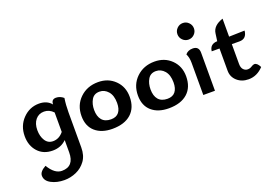

<svg xmlns="http://www.w3.org/2000/svg" viewBox="-121 -1042 2470 1708"><g transform="rotate(-20 1113.5 -187.5)"><path d="M238.3 289.1Q167 289.1 114 260.7Q61 232.4 61 183.6Q61 145 121.6 111.8Q176.3 204.1 245.1 204.1Q360.4 204.1 360.4 70.8V-44.9Q308.6 6.8 230.5 6.8Q142.1 6.8 89.8 -51Q37.6 -108.9 37.6 -198.2Q37.6 -296.4 101.6 -362.3Q165.5 -428.2 255.4 -428.2Q330.6 -428.2 371.6 -377.9Q371.6 -425.8 415.5 -425.8Q453.6 -425.8 486.3 -397.9Q476.6 -336.4 476.6 -265.6V66.9Q476.6 142.6 441.4 191.7Q406.2 240.7 351.6 264.9Q296.9 289.1 238.3 289.1ZM261.2 -70.8Q318.8 -70.8 360.4 -122.1V-306.2Q322.8 -346.2 273.4 -346.2Q222.7 -346.2 192.1 -309.1Q161.6 -272 161.6 -210.9Q161.6 -151.9 187.5 -111.3Q213.4 -70.8 261.2 -70.8Z M795.4 6.8Q693.8 6.8 633.8 -45.4Q573.7 -97.7 573.7 -193.4Q573.7 -296.4 642.1 -362.3Q710.4 -428.2 814.5 -428.2Q909.7 -428.2 972.7 -366.5Q1035.6 -304.7 1035.6 -209.5Q1035.6 -106 972.7 -49.6Q909.7 6.8 795.4 6.8ZM812.5 -77.1Q862.3 -77.1 887 -108.2Q911.6 -139.2 911.6 -196.3Q911.6 -267.1 878.2 -305.7Q844.7 -344.2 797.4 -344.2Q745.6 -344.2 721.7 -303.2Q697.8 -262.2 697.8 -207Q697.8 -145.5 726.6 -111.3Q755.4 -77.1 812.5 -77.1Z M1329.6 6.8Q1228 6.8 1168 -45.4Q1107.9 -97.7 1107.9 -193.4Q1107.9 -296.4 1176.3 -362.3Q1244.6 -428.2 1348.6 -428.2Q1443.8 -428.2 1506.8 -366.5Q1569.8 -304.7 1569.8 -209.5Q1569.8 -106 1506.8 -49.6Q1443.8 6.8 1329.6 6.8ZM1346.7 -77.1Q1396.5 -77.1 1421.1 -108.2Q1445.8 -139.2 1445.8 -196.3Q1445.8 -267.1 1412.4 -305.7Q1378.9 -344.2 1331.5 -344.2Q1279.8 -344.2 1255.9 -303.2Q1231.9 -262.2 1231.9 -207Q1231.9 -145.5 1260.7 -111.3Q1289.6 -77.1 1346.7 -77.1Z M1702.6 -507.8Q1670.4 -507.8 1647.5 -530.8Q1624.5 -553.7 1624.5 -585.9Q1624.5 -618.2 1647.5 -641.1Q1670.4 -664.1 1702.6 -664.1Q1734.9 -664.1 1757.8 -641.1Q1780.8 -618.2 1780.8 -585.9Q1780.8 -553.7 1757.8 -530.8Q1734.9 -507.8 1702.6 -507.8ZM1656.2 0V-305.7Q1656.2 -355 1638.2 -390.6Q1662.6 -421.4 1708 -421.4Q1766.6 -421.4 1766.6 -359.9V0Z M2084.5 6.8Q2019.5 6.8 1976.3 -31.7Q1933.1 -70.3 1933.1 -128.9V-339.4H1859.4Q1866.2 -405.3 1936 -407.2L1945.8 -478Q1955.1 -548.8 2049.3 -579.6V-409.2L2197.3 -413.1Q2189.9 -337.9 2122.1 -337.9L2049.3 -338.4V-150.9Q2049.3 -115.2 2066.2 -97.2Q2083 -79.1 2106.4 -79.1Q2127.9 -79.1 2146 -91.1Q2164.1 -103 2176.3 -103Q2203.1 -103 2225.1 -58.1Q2164.6 6.8 2084.5 6.8Z"/></g></svg>

Font: Bainsley
Style: Bold
Weight: 700
Designer: Paul James MIller
Foundry: High-Logic / Made with FontCreator
Version: Version 1.411;March 28, 2021;FontCreator 13.0.0.2683 64-bit